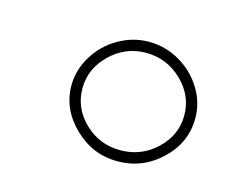

<svg xmlns="http://www.w3.org/2000/svg" viewBox="-47 -856 396 337"><g transform="rotate(15 150.5 -687.5)"><path d="M301 -687Q301 -643 267.5 -611Q234 -579 188 -579Q143 -579 109.5 -611.5Q76 -644 76 -687Q76 -715 91.5 -740.5Q107 -766 133 -781Q159 -796 188 -796Q218 -796 244 -781Q270 -766 285.5 -741Q301 -716 301 -687ZM96 -687Q96 -651 123 -625Q150 -599 188 -599Q226 -599 253.5 -625Q281 -651 281 -687Q281 -723 253.5 -749.5Q226 -776 188 -776Q151 -776 123.5 -749.5Q96 -723 96 -687Z"/></g></svg>

Font: TypoPRO Montserrat
Style: Regular
Weight: 250
Designer: Julieta Ulanovsky
Foundry: Julieta Ulanovsky
Version: Version 6.001